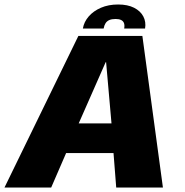

<svg xmlns="http://www.w3.org/2000/svg" viewBox="-45 -835 826 855"><path d="M-25 0H183L249.5 -153.5H460.5L472.5 0H680.5L589 -675H304ZM305.5 -285.5 425.5 -558H427.5L451.5 -285.5ZM481 -815Q438 -815 404.5 -800.5Q371 -786 350 -761.8Q329 -737.5 324 -708H416.5Q419 -722 425 -731.5Q431 -741 442 -745.8Q453 -750.5 470 -750.5Q485 -750.5 494.5 -745.8Q504 -741 507.2 -731.8Q510.5 -722.5 508 -708H601Q606 -737.5 593.2 -761.8Q580.5 -786 552 -800.5Q523.5 -815 481 -815Z"/></svg>

Font: Anybody UltraCondensed Thin ExtraBold
Style: Italic
Weight: 800
Italic angle: -10°
Version: Version 1.111